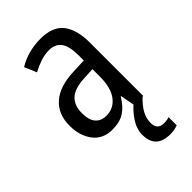

<svg xmlns="http://www.w3.org/2000/svg" viewBox="-233 -624 926 926"><g transform="rotate(-45 230.0 -161.5)"><path d="M236 -546Q318 -546 354.5 -499.5Q391 -453 391 -363V0H329L315 -75H312Q287 -32 254.5 -11Q222 10 172 10Q107 10 72.5 -35.5Q38 -81 38 -150Q38 -229 89 -273.5Q140 -318 239 -321L309 -324V-359Q309 -422 288 -450Q267 -478 225 -478Q197 -478 168 -468.5Q139 -459 109 -443L83 -505Q115 -525 154 -535.5Q193 -546 236 -546ZM252 -262Q183 -259 153 -231Q123 -203 123 -151Q123 -103 143 -80.5Q163 -58 198 -58Q248 -58 278.5 -98Q309 -138 309 -213V-265ZM324 117Q324 164 369 164Q381 164 389.5 162.5Q398 161 405 158V214Q395 218 382 220.5Q369 223 353 223Q255 223 255 129Q255 90 279.5 52.5Q304 15 339 -13L386 0Q352 33 338 60.5Q324 88 324 117Z"/></g></svg>

Font: Noto Sans Hebrew Condensed
Style: Regular
Weight: 400
Width: 3
Designer: Monotype Design Team
Foundry: Monotype Imaging Inc.
Version: Version 2.004; ttfautohint (v1.8.4.7-5d5b)